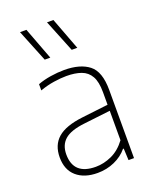

<svg xmlns="http://www.w3.org/2000/svg" viewBox="-150 -893 791 986"><g transform="rotate(-20 245.0 -400.0)"><path d="M211 8Q138.5 8 96.2 -28.8Q54 -65.5 54 -133.5Q54 -201 97 -238.5Q140 -276 233.5 -287L377.5 -304V-373Q377.5 -429.5 360 -460.2Q342.5 -491 309.2 -503Q276 -515 228.5 -515Q198 -515 160 -509.2Q122 -503.5 83 -489.5V-523.5Q114 -535.5 153.5 -541.8Q193 -548 228.5 -548Q315.5 -548 363.5 -510.5Q411.5 -473 411.5 -373V0H381.5L378.5 -64H374.5Q347 -30.5 303.8 -11.2Q260.5 8 211 8ZM91 -136.5Q91 -25 212.5 -25Q256.5 -25 300 -44.8Q343.5 -64.5 377.5 -110V-271L232.5 -254Q157 -245.5 124 -216.8Q91 -188 91 -136.5ZM301 -632 230 -808H265L331.5 -632ZM153.5 -632 82.5 -808H117.5L184 -632Z"/></g></svg>

Font: Encode Sans Th
Style: Regular
Weight: 100
Designer: Multiple Designers
Foundry: Impallari Type
Version: Version 3.002; ttfautohint (v1.8.3) -l 8 -r 50 -G 200 -x 14 